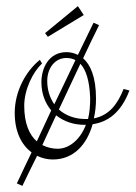

<svg xmlns="http://www.w3.org/2000/svg" viewBox="-20 -529 442 626"><path d="M53 77C71 40 86 8 101 -21C117 -13 135 -9 152 -9C222 -9 264 -60 282 -124C330 -131 374 -160 402 -234L383 -239C364 -191 337 -153 286 -143C291 -164 293 -186 293 -208C293 -278 275 -318 251 -339C266 -371 283 -407 303 -447L285 -455C266 -416 249 -381 234 -350C222 -356 209 -359 197 -359C139 -359 115 -307 115 -261C115 -224 127 -193 147 -169C132 -137 117 -105 100 -68C76 -89 59 -126 59 -184C59 -238 88 -295 117 -322L110 -334C63 -296 28 -230 28 -161C28 -98 51 -56 83 -32C68 -2 53 31 35 69ZM274 -209C274 -183 272 -161 267 -141H258C225 -141 194 -152 172 -172C193 -216 215 -263 242 -321C260 -302 272 -267 274 -209ZM168 -44C151 -44 134 -48 118 -56C134 -90 148 -122 163 -153C188 -133 220 -122 256 -122H260C241 -72 204 -44 168 -44ZM196 -340C206 -340 217 -338 226 -333C200 -279 179 -234 157 -189C143 -209 134 -235 134 -265C134 -309 161 -340 196 -340ZM234 -509 127 -421 136 -409 253 -480Z"/></svg>

Font: Clicker Script
Style: Regular
Weight: 400
Designer: Astigmatic (AOETI)
Foundry: Astigmatic (AOETI)
Version: Version 1.000